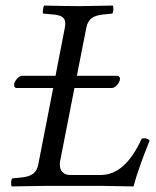

<svg xmlns="http://www.w3.org/2000/svg" viewBox="-20 -667 559 689"><path d="M247.1 -351.1 195.8 -88.9Q194.8 -84 194.8 -76.2Q194.8 -58.6 204.6 -48.8Q214.4 -39.1 231.9 -39.1H341.8Q429.2 -39.1 488.8 -169.9Q506.8 -173.3 517.1 -163.1Q476.6 -63 459 2Q371.1 0 345.2 0H142.1Q111.8 0 22 2Q19 -4.9 20 -14.4Q21 -23.9 23.9 -26.9L55.2 -29.8Q85 -32.7 99.1 -43.7Q113.3 -54.7 117.2 -76.2L170.9 -351.1H41Q28.8 -351.1 30.8 -366.2Q33.2 -376 42 -385.5Q50.8 -395 59.1 -395H179.2L212.9 -568.8Q217.3 -591.8 207.5 -602.5Q197.8 -613.3 168.9 -615.2L134.8 -618.2Q132.8 -622.1 134.3 -632.8Q135.7 -643.6 138.2 -647Q226.1 -645 265.1 -645Q294.9 -645 384.8 -647Q387.7 -640.1 386.7 -630.6Q385.7 -621.1 382.8 -618.2L352.1 -615.2Q322.3 -612.3 308.3 -601.3Q294.4 -590.3 290 -568.8L255.9 -395H399.9Q406.2 -395 408.9 -390.4Q411.6 -385.7 410.2 -380.9Q408.7 -371.1 399.4 -361.1Q390.1 -351.1 380.9 -351.1Z"/></svg>

Font: Common Serif Medium
Style: Italic
Weight: 500
Italic angle: -12°
Designer: Philipp H. Poll, Khaled Hosny
Foundry: Stefan Peev, Context Ltd.
Version: Version 1.026